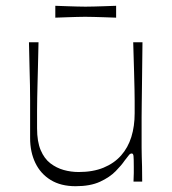

<svg xmlns="http://www.w3.org/2000/svg" viewBox="-20 -627 593 663"><path d="M241 16Q190 16 155 -5.5Q120 -27 102 -64.5Q84 -102 84 -150Q84 -194 84 -225Q84 -256 84 -281Q84 -306 83.5 -332Q83 -358 82 -393Q81 -428 80 -481H113Q112 -428 111 -393.5Q110 -359 109.5 -334.5Q109 -310 108.5 -289Q108 -268 108 -243.5Q108 -219 108 -184Q108 -138 120.5 -108.5Q133 -79 154 -63Q175 -47 200 -40Q225 -33 252 -33Q301 -33 337.5 -48Q374 -63 398 -90Q422 -117 433.5 -154Q445 -191 445 -236Q445 -261 445 -278Q445 -295 444.5 -317.5Q444 -340 443 -378Q442 -416 440 -481H472Q471 -403 470.5 -353Q470 -303 469.5 -272Q469 -241 469 -222Q469 -203 469 -188.5Q469 -174 469 -157Q469 -133 469 -117.5Q469 -102 469.5 -87Q470 -72 470.5 -52Q471 -32 471 0H441Q442 -17 442 -29.5Q442 -42 442 -51Q442 -80 441 -88.5Q440 -97 435 -97Q430 -97 426 -92.5Q422 -88 410 -72Q400 -57 379.5 -36Q359 -15 325.5 0.5Q292 16 241 16ZM171 -566V-607Q195 -606 213 -605.5Q231 -605 246 -604.5Q261 -604 275 -604Q290 -604 305 -604.5Q320 -605 338.5 -605.5Q357 -606 381 -607V-566Q357 -567 338.5 -567.5Q320 -568 304.5 -568.5Q289 -569 274 -569Q260 -569 245.5 -568.5Q231 -568 213 -567.5Q195 -567 171 -566Z"/></svg>

Font: Ojuju Light
Style: Regular
Weight: 300
Designer: Chisaokwu Joboson, Mirko Velimirovic
Foundry: Udi Foundry
Version: Version 1.000